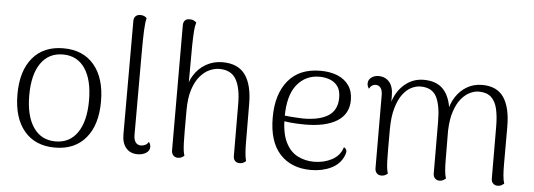

<svg xmlns="http://www.w3.org/2000/svg" viewBox="-49 -869 2838 1021"><g transform="rotate(5 1370.0 -358.0)"><path d="M271 13Q165 13 106.5 -57Q48 -127 48 -252Q48 -377 106.5 -447Q165 -517 271 -517Q376 -517 435 -447Q494 -377 494 -252Q494 -127 435 -57Q376 13 271 13ZM271 -20Q347 -20 388.5 -81Q430 -142 430 -252Q430 -363 388.5 -423.5Q347 -484 271 -484Q195 -484 153 -423.5Q111 -363 111 -252Q111 -142 153 -81Q195 -20 271 -20Z M712 10Q673 10 650.5 -16Q628 -42 628 -89V-694Q628 -711 637.5 -720Q647 -729 663 -729Q676 -729 684.5 -724.5Q693 -720 697 -715Q691 -694 689 -648Q687 -602 687 -520V-91Q687 -66 697 -52Q707 -38 726 -38Q738 -38 749.5 -44Q761 -50 766 -61Q772 -54 774 -47Q776 -40 776 -34Q776 -14 757 -2Q738 10 712 10Z M927 10Q912 10 902.5 0Q893 -10 893 -27L892 -694Q892 -711 900.5 -720Q909 -729 923 -729Q937 -730 947 -725Q957 -720 962 -715Q956 -696 954 -668Q952 -640 951 -591L950 -339L935 -325Q940 -385 965.5 -428Q991 -471 1031.5 -494Q1072 -517 1120 -517Q1203 -517 1241.5 -463.5Q1280 -410 1280 -306L1281 -103Q1281 -75 1283 -48.5Q1285 -22 1290 -4Q1285 1 1276.5 5.5Q1268 10 1256 10Q1241 10 1232 0.5Q1223 -9 1223 -25L1222 -301Q1222 -389 1195.5 -434.5Q1169 -480 1106 -480Q1081 -480 1054 -468Q1027 -456 1003.5 -428.5Q980 -401 965.5 -356Q951 -311 951 -244Q951 -179 951 -138Q951 -97 952 -71.5Q953 -46 955 -31Q957 -16 961 -4Q957 0 948.5 5Q940 10 927 10Z M1637 13Q1532 13 1471.5 -53Q1411 -119 1411 -248Q1411 -372 1470.5 -444.5Q1530 -517 1643 -517Q1695 -517 1734 -501Q1773 -485 1795 -453.5Q1817 -422 1817 -376Q1817 -301 1756 -263Q1695 -225 1586 -225Q1543 -225 1508 -228.5Q1473 -232 1438 -239L1439 -268Q1466 -263 1503 -260Q1540 -257 1573 -256Q1613 -256 1646.5 -263Q1680 -270 1704 -284.5Q1728 -299 1741 -323.5Q1754 -348 1754 -382Q1754 -423 1737 -445Q1720 -467 1694 -476Q1668 -485 1640 -485Q1566 -485 1520 -428Q1474 -371 1474 -255Q1474 -170 1498 -121.5Q1522 -73 1562 -52.5Q1602 -32 1649 -32Q1702 -32 1745 -54.5Q1788 -77 1802 -123Q1811 -119 1815.5 -109Q1820 -99 1810 -76Q1791 -32 1744 -9.5Q1697 13 1637 13Z M2658 -103Q2658 -75 2660 -48.5Q2662 -22 2668 -4Q2662 1 2654 5.5Q2646 10 2634 10Q2619 10 2609.5 0.5Q2600 -9 2600 -25L2599 -301Q2599 -358 2589.5 -398Q2580 -438 2556.5 -459Q2533 -480 2491 -480Q2469 -480 2444.5 -468.5Q2420 -457 2398.5 -431.5Q2377 -406 2362.5 -363.5Q2348 -321 2346 -259L2347 -103Q2347 -75 2349 -48.5Q2351 -22 2357 -4Q2351 1 2343 5.5Q2335 10 2323 10Q2309 10 2299.5 0.5Q2290 -9 2290 -25L2289 -301Q2289 -389 2265.5 -434.5Q2242 -480 2180 -480Q2156 -480 2131 -467.5Q2106 -455 2085 -427Q2064 -399 2050.5 -352Q2037 -305 2037 -236Q2037 -174 2037 -133.5Q2037 -93 2038 -69Q2039 -45 2041 -30.5Q2043 -16 2047 -4Q2043 0 2034.5 5Q2026 10 2013 10Q1998 10 1988.5 0Q1979 -10 1979 -27L1978 -415Q1978 -441 1968.5 -454.5Q1959 -468 1941 -468Q1931 -468 1922 -462Q1913 -456 1908 -444Q1898 -457 1898 -471Q1898 -492 1914.5 -504Q1931 -516 1953 -516Q1989 -516 2010.5 -491Q2032 -466 2032 -417V-337L2023 -350Q2037 -427 2084 -472Q2131 -517 2194 -517Q2267 -517 2303.5 -473Q2340 -429 2345 -347L2333 -350Q2341 -401 2365.5 -438.5Q2390 -476 2426 -496.5Q2462 -517 2506 -517Q2585 -517 2621.5 -463.5Q2658 -410 2658 -306Z"/></g></svg>

Font: Arima Thin Light
Style: Regular
Weight: 300
Version: Version 1.100